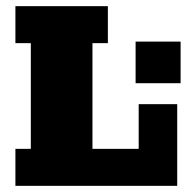

<svg xmlns="http://www.w3.org/2000/svg" viewBox="-20 -603 615 623"><path d="M30 0V-120H80V-463H30V-583H330V-463H280V-120H430V-265H555V0ZM420 -333V-468H566V-333Z"/></svg>

Font: Rokkitt SemiBold Black
Style: Regular
Weight: 900
Version: Version 3.103